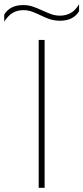

<svg xmlns="http://www.w3.org/2000/svg" viewBox="-103 -888 394 908"><path d="M-83 -819Q-56 -864 7 -864Q29 -864 48.5 -858Q68 -852 96 -839Q122 -827 140.5 -820.5Q159 -814 181 -814Q208 -814 230.5 -826Q253 -838 271 -868V-835Q244 -790 181 -790Q156 -790 135 -796.5Q114 -803 88 -816Q63 -828 45.5 -834Q28 -840 7 -840Q-20 -840 -41.5 -828Q-63 -816 -83 -786ZM80 -699H108V0H80Z"/></svg>

Font: Prompt Thin
Style: Regular
Weight: 250
Designer: Katatrad Team
Foundry: CadsonDemak
Version: Version 1.001